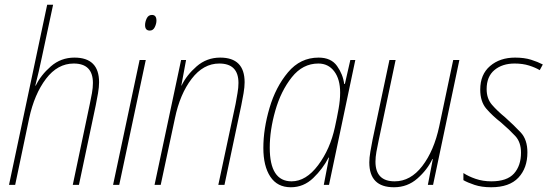

<svg xmlns="http://www.w3.org/2000/svg" viewBox="-20 -780 2313 810"><path d="M44 0 103 -281Q125 -383 174 -447.5Q223 -512 291 -512Q372 -512 372 -430Q372 -410 368 -387.5Q364 -365 359 -342L287 0H313L384 -336Q389 -360 393.5 -386.5Q398 -413 398 -433Q398 -537 294 -537Q237 -537 194.5 -500Q152 -463 131 -419H129Q136 -447 143.5 -478.5Q151 -510 157 -540L204 -760H179L18 0Z M640 -693Q640 -717 621 -717Q606 -717 599 -702.5Q592 -688 592 -674Q592 -651 612 -651Q626 -651 633 -665.5Q640 -680 640 -693ZM483 0 595 -527H569L457 0Z M658 0 718 -281Q739 -383 788.5 -447.5Q838 -512 905 -512Q986 -512 986 -430Q986 -410 982 -387.5Q978 -365 974 -342L901 0H927L998 -336Q1003 -360 1007.5 -386.5Q1012 -413 1012 -433Q1012 -537 909 -537Q852 -537 809.5 -500Q767 -463 746 -419H745L765 -527H744L632 0Z M1118 -157Q1118 -231 1141.5 -313.5Q1165 -396 1211 -454Q1257 -512 1323 -512Q1365 -512 1390 -479Q1415 -446 1415 -389Q1415 -358 1408.5 -321.5Q1402 -285 1393 -244Q1373 -151 1322 -83Q1271 -15 1210 -15Q1118 -15 1118 -157ZM1366 -115H1368L1346 0H1368L1479 -527H1458L1435 -426H1432Q1427 -466 1402 -501.5Q1377 -537 1324 -537Q1247 -537 1195 -475Q1143 -413 1117 -324.5Q1091 -236 1091 -156Q1091 -79 1120.5 -34.5Q1150 10 1207 10Q1261 10 1301.5 -29Q1342 -68 1366 -115Z M1804 -109H1806L1785 0H1807L1918 -527H1892L1833 -247Q1811 -144 1761.5 -79.5Q1712 -15 1645 -15Q1564 -15 1564 -98Q1564 -117 1568 -139.5Q1572 -162 1577 -185L1649 -527H1623L1552 -192Q1547 -167 1542.5 -140.5Q1538 -114 1538 -95Q1538 10 1642 10Q1699 10 1741 -27Q1783 -64 1804 -109Z M2205 -137Q2205 -191 2177 -221Q2149 -251 2111 -285Q2078 -312 2055.5 -338Q2033 -364 2033 -404Q2033 -457 2066 -484.5Q2099 -512 2151 -512Q2185 -512 2212 -503.5Q2239 -495 2257 -484L2270 -508Q2249 -519 2220.5 -528Q2192 -537 2153 -537Q2089 -537 2047.5 -501.5Q2006 -466 2006 -402Q2006 -351 2032 -321Q2058 -291 2094 -263Q2130 -232 2154 -206Q2178 -180 2178 -136Q2178 -81 2148.5 -48Q2119 -15 2053 -15Q2017 -15 1986.5 -25.5Q1956 -36 1935 -50V-20Q1952 -10 1982 0Q2012 10 2052 10Q2129 10 2167 -30.5Q2205 -71 2205 -137Z"/></svg>

Font: Noto Sans Display SemiCondensed Thin
Style: Italic
Weight: 250
Width: 4
Designer: Monotype Design team
Foundry: Monotype Imaging Inc.
Version: 1.000